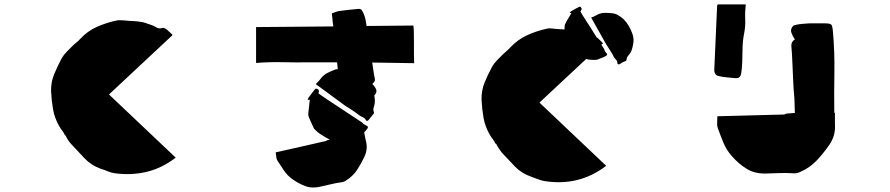

<svg xmlns="http://www.w3.org/2000/svg" viewBox="-20 -796 4040 872"><path d="M275 -181Q271 -192 263.5 -201.5Q256 -211 250 -221Q228 -259 221 -299Q214 -339 212 -381Q211 -423 226 -459Q241 -495 260 -531Q270 -548 283.5 -561.5Q297 -575 310 -588Q318 -596 327 -603Q336 -610 343 -618Q377 -655 420 -674Q463 -693 510 -703Q519 -705 528 -704Q537 -703 547 -703Q564 -701 581.5 -700.5Q599 -700 617 -697Q629 -696 641 -691.5Q653 -687 666 -683Q679 -679 690.5 -671.5Q702 -664 718 -669Q723 -671 731.5 -666Q740 -661 745 -655Q750 -651 754.5 -646.5Q759 -642 764 -637L475 -367L778 -80Q717 -33 648 -16Q579 1 502 -9Q486 -11 469.5 -18Q453 -25 436 -30Q393 -46 363 -78Q333 -110 304 -141Q288 -158 277 -182Z M1389 -513Q1327 -512 1265 -513.5Q1203 -515 1143 -510V-673L1494 -676Q1493 -681 1492.5 -686.5Q1492 -692 1491 -696Q1490 -704 1489.5 -713.5Q1489 -723 1487 -735Q1496 -738 1504.5 -741.5Q1513 -745 1521 -746Q1541 -749 1561 -751Q1581 -753 1601 -755Q1615 -757 1620 -753Q1625 -749 1631 -735Q1637 -722 1640 -707Q1643 -692 1645 -678L1857 -680Q1859 -674 1859.5 -653.5Q1860 -633 1860 -605.5Q1860 -578 1860 -551.5Q1860 -525 1861 -509L1670 -512Q1671 -511 1671 -509Q1674 -491 1676 -474.5Q1678 -458 1682 -441Q1684 -432 1681 -426.5Q1678 -421 1671 -415Q1679 -408 1686.5 -394Q1694 -380 1684 -367Q1683 -366 1682.5 -365.5Q1682 -365 1680 -363Q1682 -351 1682.5 -338Q1683 -325 1678 -311Q1674 -300 1677 -290Q1681 -282 1675 -277Q1670 -271 1664.5 -264Q1659 -257 1654 -251Q1652 -248 1648 -247Q1644 -246 1642 -250Q1637 -260 1628 -263.5Q1619 -267 1611 -273Q1596 -285 1579.5 -295.5Q1563 -306 1546 -317Q1514 -340 1481.5 -364.5Q1449 -389 1414 -414Q1420 -421 1425.5 -426Q1431 -431 1435 -437Q1448 -455 1466.5 -464.5Q1485 -474 1505 -481Q1508 -482 1514 -482Q1513 -490 1512.5 -498Q1512 -506 1511 -513ZM1462 -156Q1460 -158 1478 -163Q1467 -167 1459 -172Q1445 -180 1432.5 -188.5Q1420 -197 1409 -209Q1407 -210 1405 -214Q1399 -228 1392.5 -241.5Q1386 -255 1381 -269Q1380 -274 1380 -279Q1380 -284 1381 -289Q1382 -302 1384 -315.5Q1386 -329 1387 -343Q1386 -343 1383.5 -343Q1381 -343 1377 -342Q1379 -346 1379.5 -348.5Q1380 -351 1381 -352Q1387 -361 1393.5 -369Q1400 -377 1406 -385Q1409 -389 1412 -392Q1415 -395 1421 -392Q1432 -388 1427 -375V-371Q1437 -364 1447.5 -357Q1458 -350 1468 -343Q1507 -317 1546 -291.5Q1585 -266 1624 -240Q1626 -239 1628 -236.5Q1630 -234 1632 -232Q1636 -230 1640 -228Q1644 -226 1650 -222Q1650 -221 1650.5 -218Q1651 -215 1649 -213Q1643 -203 1634 -195Q1637 -181 1637.5 -176.5Q1638 -172 1641 -159Q1652 -123 1636 -86Q1621 -54 1602.5 -25.5Q1584 3 1553 23Q1542 31 1529 32Q1507 35 1484 40.5Q1461 46 1438 51Q1399 61 1367.5 49.5Q1336 38 1307 17Q1285 1 1270 -21Q1255 -43 1241 -65Q1236 -72 1235 -81.5Q1234 -91 1232 -104Q1291 -117 1348 -130Q1405 -143 1462 -156Z M2673 -524Q2665 -524 2657 -525Q2649 -526 2642 -528L2430 -330L2733 -43Q2612 50 2457 27Q2441 25 2424.5 18.5Q2408 12 2391 6Q2348 -9 2318 -40.5Q2288 -72 2259 -103Q2243 -123 2232 -145L2230 -143Q2226 -154 2218.5 -163.5Q2211 -173 2205 -183Q2183 -221 2176 -261Q2169 -301 2167 -343Q2166 -385 2181 -421.5Q2196 -458 2215 -493Q2225 -510 2238.5 -523.5Q2252 -537 2265 -550Q2273 -558 2282 -565.5Q2291 -573 2298 -581Q2332 -617 2375 -636.5Q2418 -656 2465 -666Q2474 -668 2483 -667Q2492 -666 2502 -665Q2512 -664 2523 -663.5Q2534 -663 2544 -662Q2544 -667 2544 -671.5Q2544 -676 2545 -681Q2545 -685 2547.5 -688.5Q2550 -692 2551 -696Q2557 -706 2563 -716Q2569 -726 2575 -736Q2571 -738 2567 -739Q2572 -744 2574 -745Q2582 -750 2589.5 -754Q2597 -758 2605 -762Q2608 -764 2611.5 -765.5Q2615 -767 2619 -762Q2625 -756 2618 -747Q2618 -748 2616 -744Q2621 -735 2626.5 -726Q2632 -717 2638 -708Q2651 -688 2664 -667.5Q2677 -647 2690 -626Q2697 -623 2700 -618Q2705 -614 2709.5 -609Q2714 -604 2719 -599L2711 -593Q2714 -588 2717.5 -583Q2721 -578 2724 -573Q2725 -571 2725.5 -568.5Q2726 -566 2727 -564Q2729 -561 2731.5 -558Q2734 -555 2738 -550Q2737 -550 2736.5 -547.5Q2736 -545 2734 -543Q2729 -540 2723.5 -537.5Q2718 -535 2713 -533Q2708 -531 2702.5 -529Q2697 -527 2692 -525Q2689 -524 2685 -524ZM2784 -509Q2784 -519 2778 -524.5Q2772 -530 2768 -537Q2761 -552 2751.5 -566Q2742 -580 2733 -595Q2717 -624 2699.5 -654.5Q2682 -685 2665 -716Q2672 -719 2678 -721.5Q2684 -724 2689 -727Q2706 -737 2723.5 -737.5Q2741 -738 2758 -736Q2773 -735 2786.5 -727.5Q2800 -720 2812 -709Q2826 -695 2835.5 -678.5Q2845 -662 2852 -643Q2861 -617 2855 -593Q2853 -580 2848.5 -567.5Q2844 -555 2834 -544Q2827 -537 2826 -528Q2826 -520 2820 -518Q2813 -516 2807 -512.5Q2801 -509 2795 -505Q2785 -501 2784 -509Z M3240 -776H3367Q3363 -742 3364.5 -708Q3366 -674 3359 -641Q3353 -610 3352.5 -578.5Q3352 -547 3351 -516Q3350 -504 3349.5 -492Q3349 -480 3347 -468Q3346 -455 3340 -447.5Q3334 -440 3320 -441Q3301 -443 3282.5 -444.5Q3264 -446 3247 -450Q3224 -453 3224 -479Q3227 -553 3230.5 -625.5Q3234 -698 3237 -771Q3237 -771 3237.5 -772.5Q3238 -774 3240 -776ZM3544 -276Q3543 -279 3556 -280.5Q3569 -282 3590 -283Q3589 -300 3589 -316Q3589 -332 3588 -348Q3584 -387 3582.5 -426.5Q3581 -466 3579 -506Q3578 -528 3577 -548Q3576 -568 3574 -588Q3573 -606 3590 -617Q3582 -628 3575 -645Q3568 -662 3581 -677Q3584 -681 3596 -683.5Q3608 -686 3623 -687.5Q3638 -689 3649 -689.5Q3660 -690 3660 -690H3725Q3751 -690 3756 -683.5Q3761 -677 3763 -651Q3771 -560 3769.5 -468Q3768 -376 3769 -284H3772Q3772 -271 3772 -264.5Q3772 -258 3772 -252.5Q3772 -247 3772 -234Q3776 -181 3747 -139Q3721 -101 3689.5 -67.5Q3658 -34 3614 -15Q3608 -12 3599.5 -10Q3591 -8 3582 -9Q3552 -11 3521.5 -10Q3491 -9 3461 -8Q3409 -6 3371.5 -29Q3334 -52 3303 -88Q3279 -115 3265.5 -148Q3252 -181 3240 -214Q3236 -225 3237 -238Q3238 -251 3238 -268Q3317 -270 3392.5 -272Q3468 -274 3544 -276Z"/></svg>

Font: Palette Mosaic
Style: Regular
Weight: 400
Designer: Shibuyafont
Version: Version 1.001